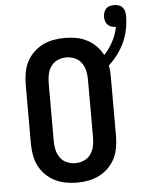

<svg xmlns="http://www.w3.org/2000/svg" viewBox="-60 -937 746 993"><g transform="rotate(-5 313.5 -441.0)"><path d="M300 8Q270 8 240.5 2.5Q211 -3 184.5 -16.5Q158 -30 136.5 -51.5Q115 -73 102 -99.5Q89 -126 84 -156Q79 -186 79 -215V-520Q79 -549 84 -579Q89 -609 102 -635.5Q115 -662 136.5 -683.5Q158 -705 184.5 -718.5Q211 -732 240.5 -737.5Q270 -743 300 -743Q330 -743 359 -738Q388 -733 414.5 -719.5Q441 -706 462 -685Q483 -664 497 -637Q524 -666 543 -701.5Q562 -737 570 -777H569Q558 -777 547 -780.5Q536 -784 528 -792Q520 -800 516.5 -811Q513 -822 513 -833Q513 -845 516.5 -856Q520 -867 528 -875.5Q536 -884 547 -887Q558 -890 570 -890Q582 -890 593.5 -886.5Q605 -883 613 -874Q621 -865 624 -853Q627 -841 627 -829Q627 -794 620 -759.5Q613 -725 598.5 -693Q584 -661 563 -633Q542 -605 516 -581Q519 -566 520 -550.5Q521 -535 521 -520V-215Q521 -186 516 -156Q511 -126 498 -99.5Q485 -73 463.5 -51.5Q442 -30 415.5 -16.5Q389 -3 359.5 2.5Q330 8 300 8ZM300 -93Q323 -93 344 -102Q365 -111 378.5 -129.5Q392 -148 397 -170.5Q402 -193 402 -215V-520Q402 -542 397 -564.5Q392 -587 378.5 -605.5Q365 -624 344 -633Q323 -642 300 -642Q277 -642 256 -633Q235 -624 221.5 -605.5Q208 -587 203 -564.5Q198 -542 198 -520V-215Q198 -193 203 -170.5Q208 -148 221.5 -129.5Q235 -111 256 -102Q277 -93 300 -93Z"/></g></svg>

Font: Iosevka HT Extended
Style: Bold
Weight: 700
Width: 7
Monospace: yes
Designer: Belleve Invis
Foundry: Belleve Invis
Version: Version 32.3.0; ttfautohint (v1.8.4)